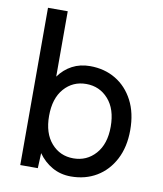

<svg xmlns="http://www.w3.org/2000/svg" viewBox="-82 -784 731 862"><g transform="rotate(10 283.5 -353.0)"><path d="M299 11Q252 11 214 -10.5Q176 -32 150 -69L147 0H67V-717H157V-419Q182 -454 218 -473Q254 -492 299 -492Q365 -492 416 -461.5Q467 -431 496.5 -374.5Q526 -318 526 -240Q526 -163 496.5 -106.5Q467 -50 416 -19.5Q365 11 299 11ZM296 -71Q357 -71 397 -116Q437 -161 437 -240Q437 -320 397 -365Q357 -410 296 -410Q235 -410 195.5 -365Q156 -320 156 -240Q156 -161 195.5 -116Q235 -71 296 -71Z"/></g></svg>

Font: Zen Kaku Gothic Antique Medium
Style: Regular
Weight: 500
Designer: Yoshimichi Ohira
Foundry: Positype
Version: Version 1.002